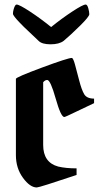

<svg xmlns="http://www.w3.org/2000/svg" viewBox="-20 -825 444 845"><path d="M188 -473Q178 -473 170 -463V-187Q170 -110 236 -92Q270 -84 317 -84V-55Q153 0 142 0Q112 0 81 -42.5Q50 -85 50 -142V-478Q50 -485 164.5 -527.5Q279 -570 296 -570Q302 -570 310 -541Q318 -512 328.5 -471Q339 -430 350.5 -410.5Q362 -391 394 -391V-371Q372 -361 319.5 -335.5Q267 -310 263 -310Q248 -310 225 -391.5Q202 -473 188 -473ZM260 -645Q240 -630 202.5 -630Q165 -630 150 -645Q138 -657 110 -683Q82 -709 68 -724Q37 -756 37 -764.5Q37 -773 40 -784Q46 -805 53 -805Q65 -805 111.5 -774.5Q158 -744 205 -706Q252 -744 298.5 -774.5Q345 -805 357 -805Q364 -805 368.5 -789Q373 -773 373 -762.5Q373 -752 332 -711.5Q291 -671 260 -645Z"/></svg>

Font: Pirata One
Style: Regular
Weight: 400
Designer: Rodrigo Fuenzalida, Nicolas Massi
Foundry: Rodrigo Fuenzalida, Nicolas Massi
Version: Version 1.001